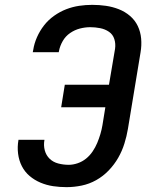

<svg xmlns="http://www.w3.org/2000/svg" viewBox="-20 -763 640 791"><path d="M254 8Q226 8 199 4Q172 0 147 -10.5Q122 -21 102 -38Q82 -55 70 -78.5Q58 -102 54.5 -130Q51 -158 56 -186V-187H163V-186Q159 -164 164.5 -143.5Q170 -123 184.5 -109Q199 -95 220 -89.5Q241 -84 263 -84Q281 -84 300 -90.5Q319 -97 334.5 -109.5Q350 -122 361.5 -139Q373 -156 380.5 -174Q388 -192 393.5 -210.5Q399 -229 402 -247L414 -321H232L247 -414H429L454 -562Q457 -583 451 -602Q445 -621 429 -632Q413 -643 392.5 -647Q372 -651 352 -651Q331 -651 309.5 -645.5Q288 -640 269 -627Q250 -614 238.5 -594Q227 -574 223 -553L222 -548H115L117 -558Q121 -584 132.5 -610Q144 -636 161.5 -658.5Q179 -681 203 -698Q227 -715 253 -725Q279 -735 306 -739Q333 -743 360 -743Q389 -743 416.5 -739Q444 -735 469.5 -725Q495 -715 515.5 -697.5Q536 -680 547.5 -656Q559 -632 561.5 -604Q564 -576 559 -547L507 -232Q502 -202 492.5 -171.5Q483 -141 467 -113Q451 -85 428 -61Q405 -37 376.5 -21Q348 -5 316.5 1.5Q285 8 254 8Z"/></svg>

Font: Iosevka Aile Semibold
Style: Italic
Weight: 600
Italic angle: -9°
Designer: Belleve Invis
Foundry: Belleve Invis
Version: Version 31.1.0; ttfautohint (v1.8.4)